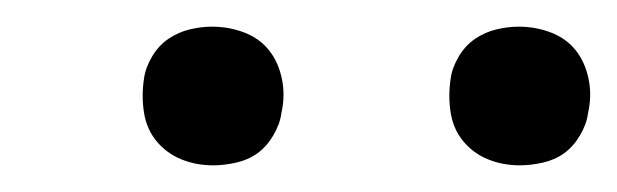

<svg xmlns="http://www.w3.org/2000/svg" viewBox="-20 -742 463 144"><path d="M370 -618Q357 -618 346 -622.5Q335 -627 327.5 -636Q320 -645 318 -657.5Q316 -670 318 -683Q319 -691 324 -699.5Q329 -708 336.5 -713Q344 -718 352.5 -720Q361 -722 369 -722Q382 -722 393.5 -717.5Q405 -713 412 -704Q419 -695 421.5 -682.5Q424 -670 421 -657Q420 -649 415 -640.5Q410 -632 403 -627Q396 -622 387 -620Q378 -618 370 -618ZM140 -618Q127 -618 116 -622.5Q105 -627 97.5 -636Q90 -645 88 -657.5Q86 -670 88 -683Q89 -691 94 -699.5Q99 -708 106.5 -713Q114 -718 122.5 -720Q131 -722 139 -722Q152 -722 163.5 -717.5Q175 -713 182 -704Q189 -695 191.5 -682.5Q194 -670 191 -657Q190 -649 185 -640.5Q180 -632 173 -627Q166 -622 157 -620Q148 -618 140 -618Z"/></svg>

Font: Iosevka Aile Light
Style: Italic
Weight: 300
Italic angle: -9°
Designer: Belleve Invis
Foundry: Belleve Invis
Version: Version 31.1.0; ttfautohint (v1.8.4)